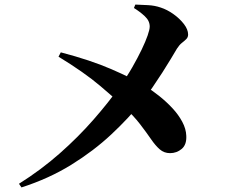

<svg xmlns="http://www.w3.org/2000/svg" viewBox="-20 -790 1040 840"><path d="M63 14Q160 -47 241.5 -119Q323 -191 389 -266.5Q455 -342 504 -411Q535 -454 559 -496Q583 -538 600 -573.5Q617 -609 626 -635Q635 -661 635 -674Q635 -699 613.5 -719Q592 -739 566 -755L572 -770Q598 -769 627.5 -767.5Q657 -766 683 -757Q711 -748 738.5 -728.5Q766 -709 784.5 -685Q803 -661 803 -639Q803 -627 795 -619Q787 -611 776 -602.5Q765 -594 754 -577Q744 -560 727.5 -532.5Q711 -505 690.5 -473Q670 -441 647 -407.5Q624 -374 600 -344Q543 -273 466.5 -201.5Q390 -130 292.5 -69.5Q195 -9 74 30ZM724 -120Q698 -120 679 -136.5Q660 -153 640.5 -181.5Q621 -210 593 -246.5Q565 -283 521 -324Q488 -355 418.5 -414Q349 -473 236 -542L246 -561Q376 -527 467 -487.5Q558 -448 611 -416Q644 -396 676 -370.5Q708 -345 734.5 -316.5Q761 -288 777.5 -257Q794 -226 795 -196Q797 -157 775 -138.5Q753 -120 724 -120Z"/></svg>

Font: Noto Serif JP ExtraBold
Style: Regular
Weight: 800
Designer: Ryoko NISHIZUKA 西塚涼子 (kana & ideographs); Frank Grießhammer (Latin, Greek & Cyrillic); Wenlong ZHANG 张文龙 (bopomofo); San
Foundry: Adobe
Version: Version 2.003-H1;hotconv 1.1.1;makeotfexe 2.6.0